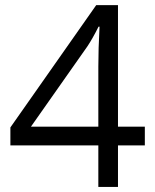

<svg xmlns="http://www.w3.org/2000/svg" viewBox="-20 -738 612 758"><path d="M551.8 -164.1H445.8V0H368.2V-164.1H21V-234.9L359.9 -717.8H445.8V-237.8H551.8ZM368.2 -237.8V-475.1Q368.2 -544.9 373 -632.8H369.1Q345.7 -585.9 325.2 -555.2L102.1 -237.8Z"/></svg>

Font: f01206874
Style: Regular
Weight: 400
Foundry: Ascender Corporation
Version: Version 1.10